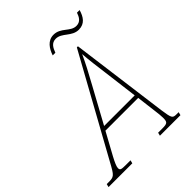

<svg xmlns="http://www.w3.org/2000/svg" viewBox="-298 -997 1131 1131"><g transform="rotate(-45 267.5 -432.0)"><path d="M472 -779C522 -779 544 -814 557 -858H535C526 -831 512 -805 478 -805C428 -805 406 -864 345 -864C296 -864 270 -823 256 -781H278C289 -810 302 -838 338 -838C388 -838 414 -779 472 -779ZM-60 0H138L143 -20H107C66 -20 58 -22 58 -40C58 -53 70 -79 86 -109L162 -248H435L451 -119C453 -107 456 -76 456 -62C456 -26 450 -20 408 -20H373L368 0H539L544 -20H527C494 -20 491 -25 480 -101L399 -714H390L50 -98C10 -24 5 -20 -40 -20H-55ZM296 -493C332 -558 362 -615 384 -664C387 -616 396 -546 404 -487L431 -273H176Z"/></g></svg>

Font: Noto Serif SemiCondensed Thin
Style: Italic
Weight: 100
Width: 4
Italic angle: -12°
Designer: Monotype Design Team
Foundry: Monotype Imaging Inc.
Version: Version 2.013